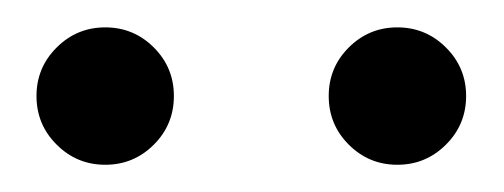

<svg xmlns="http://www.w3.org/2000/svg" viewBox="-20 -706 370 141"><path d="M271.8 -585Q250.9 -585 236.1 -599.8Q221.4 -614.5 221.4 -635.5Q221.4 -656.4 236.1 -671.1Q250.9 -685.9 271.8 -685.9Q292.7 -685.9 307.5 -671.1Q322.3 -656.4 322.3 -635.5Q322.3 -614.5 307.5 -599.8Q292.7 -585 271.8 -585ZM57.3 -585Q36.4 -585 21.6 -599.8Q6.8 -614.5 6.8 -635.5Q6.8 -656.4 21.6 -671.1Q36.4 -685.9 57.3 -685.9Q78.2 -685.9 93 -671.1Q107.7 -656.4 107.7 -635.5Q107.7 -614.5 93 -599.8Q78.2 -585 57.3 -585Z"/></svg>

Font: Spartan Med
Style: Regular
Weight: 500
Designer: Matt Bailey, Mirko Velimirovic
Foundry: Matt Bailey
Version: Version 1.005